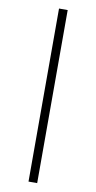

<svg xmlns="http://www.w3.org/2000/svg" viewBox="-101 -734 501 1002"><g transform="rotate(10 150.0 -233.5)"><path d="M172.9 224.6V-692.4H127V224.6Z"/></g></svg>

Font: Namkio Khamti
Style: Regular
Weight: 400
Designer: Debbi Hosken
Foundry: SIL International
Version: Version 3.917